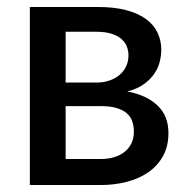

<svg xmlns="http://www.w3.org/2000/svg" viewBox="-20 -530 540 550"><path d="M268 -74.5Q312 -74.5 337.8 -95.8Q363.5 -117 363.5 -153Q363.5 -168.5 359 -182Q354.5 -195.5 343.5 -205.2Q332.5 -215 314.2 -220.5Q296 -226 268.5 -226H168V-74.5ZM168 -439V-293.5H256.5Q276.5 -293.5 293.2 -299.2Q310 -305 322.2 -315.2Q334.5 -325.5 341.2 -339.8Q348 -354 348 -371.5Q348 -384 343.5 -396.2Q339 -408.5 328.2 -418Q317.5 -427.5 300 -433.2Q282.5 -439 256.5 -439ZM260 -510Q307.5 -510 342 -500.8Q376.5 -491.5 398.8 -475Q421 -458.5 431.5 -436Q442 -413.5 442 -387.5Q442 -371 437.5 -353Q433 -335 422 -318.8Q411 -302.5 392.2 -289Q373.5 -275.5 344.5 -268Q399 -258 430.8 -228.2Q462.5 -198.5 462.5 -149Q462.5 -111 447 -83Q431.5 -55 404.8 -36.5Q378 -18 342.8 -9Q307.5 0 268.5 0H65.5V-510Z"/></svg>

Font: Lato 2
Style: Regular
Weight: 600
Designer: Lukasz Dziedzic with Adam Twardoch and Botio Nikoltchev
Foundry: tyPoland Lukasz Dziedzic
Version: Version 2.015; 2015-08-06; http://www.latofonts.com/